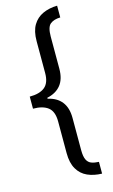

<svg xmlns="http://www.w3.org/2000/svg" viewBox="-153 -905 676 1153"><g transform="rotate(-15 184.5 -329.0)"><path d="M330 193Q280 192 240.5 174.5Q201 157 178.5 118.5Q156 80 156 19V-178Q156 -240 123.5 -265.5Q91 -291 30 -291V-366Q92 -366 124 -392Q156 -418 156 -479V-677Q156 -739 178.5 -776.5Q201 -814 240.5 -832Q280 -850 330 -851V-778Q290 -777 267.5 -759Q245 -741 245 -682V-482Q245 -418 215.5 -381Q186 -344 130 -332V-326Q186 -314 215.5 -276.5Q245 -239 245 -176V25Q245 64 255 84.5Q265 105 284.5 112Q304 119 330 120Z"/></g></svg>

Font: Noto Sans Tamil UI
Style: Regular
Weight: 400
Designer: Jelle Bosma - Monotype Design Team
Foundry: Monotype Imaging Inc.
Version: Version 2.004